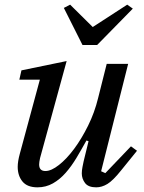

<svg xmlns="http://www.w3.org/2000/svg" viewBox="-20 -792 619 824"><path d="M141 12Q97 12 76.5 -13Q56 -38 56 -76Q56 -99 65 -132L151 -450H63L72 -490L266 -530L152 -114Q150 -105 149 -98Q148 -91 148 -86Q148 -58 175 -58Q200 -58 233 -84Q266 -110 298 -153Q330 -196 358 -252.5Q386 -309 401 -371L438 -518H530L414 -57L432 -49L542 -164L568 -145L500 -61Q465 -17 441 -2.5Q417 12 393 12Q359 12 345 -6.5Q331 -25 331 -48Q331 -60 334 -75.5Q337 -91 339 -100L360 -186L351 -189Q330 -151 308.5 -115Q287 -79 262 -50.5Q237 -22 207 -5Q177 12 141 12ZM254 -758 281 -772 378 -676 526 -772 550 -755 397 -599H334Z"/></svg>

Font: IBM Plex Serif Text
Style: Italic
Weight: 450
Italic angle: -14°
Designer: Mike Abbink, Paul van der Laan, Pieter van Rosmalen
Foundry: Bold Monday
Version: Version 3.001